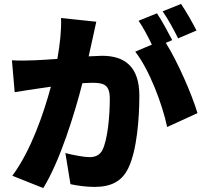

<svg xmlns="http://www.w3.org/2000/svg" viewBox="-20 -897 1040 981"><path d="M905 -877 811 -839C838 -801 870 -742 890 -701L984 -741C967 -775 931 -839 905 -877ZM41 -589 55 -426C88 -432 146 -440 178 -445L240 -454C203 -317 138 -127 43 1L201 64C286 -73 361 -315 401 -472L449 -474C511 -474 541 -465 541 -392C541 -299 529 -182 504 -132C491 -105 468 -94 436 -94C411 -94 351 -105 314 -115L340 44C376 52 423 58 462 58C543 58 602 33 636 -39C679 -127 692 -291 692 -408C692 -558 616 -612 501 -612L433 -609L451 -690C457 -718 465 -756 472 -786L292 -805C294 -743 287 -674 273 -596C228 -593 187 -590 158 -589C118 -588 80 -586 41 -589ZM782 -829 688 -791C712 -757 737 -708 756 -669L671 -633C743 -541 810 -364 834 -248L989 -319C962 -411 887 -584 827 -678L860 -692C842 -727 807 -792 782 -829Z"/></svg>

Font: Noto Sans HK Black
Style: Regular
Weight: 900
Designer: Ryoko NISHIZUKA 西塚涼子 (kana, bopomofo & ideographs); Paul D. Hunt (Latin, Greek & Cyrillic); Sandoll Communications 산돌커뮤니
Foundry: Adobe
Version: Version 2.004;hotconv 1.0.118;makeotfexe 2.5.65603